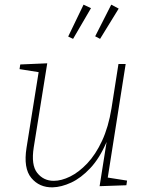

<svg xmlns="http://www.w3.org/2000/svg" viewBox="-20 -798 636 825"><path d="M206 7Q149 8 114.5 -33.5Q80 -75 94 -163L146 -488L64 -501L67 -521L183 -526L125 -165Q113 -89 140 -55Q167 -21 211 -21Q244 -21 281.5 -39.5Q319 -58 355 -96Q391 -134 418.5 -193Q446 -252 459 -332L489 -523H520L443 -35L526 -22L523 -2L408 2L438 -188Q408 -118 368 -75.5Q328 -33 286 -13.5Q244 6 206 7ZM410 -631 389 -642 458 -778 490 -761ZM294 -631 273 -641 339 -778 371 -763Z"/></svg>

Font: Bitter ExtraLight
Style: Italic
Weight: 200
Italic angle: -9°
Designer: Sol Matas, and Bitter project Authors
Foundry: Sol Matas
Version: Version 2.001